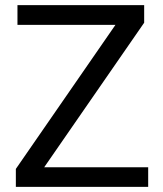

<svg xmlns="http://www.w3.org/2000/svg" viewBox="-20 -731 639 751"><path d="M152.8 -76.7H559.6V0H42V-70.3L431.6 -633.8H48.3V-710.9H543.9V-642.1Z"/></svg>

Font: Vazir FD
Style: Regular-FD
Weight: 400
Designer: Saber Rastikerdar
Foundry: Saber Rastikerdar
Version: Version 30.0.0